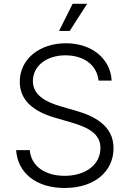

<svg xmlns="http://www.w3.org/2000/svg" viewBox="-20 -962 672 995"><path d="M314.9 12.2C473.1 12.2 568.4 -76.2 568.4 -193.8C568.4 -314 463.9 -362.3 370.1 -389.2L293.9 -411.1C223.6 -431.6 150.4 -466.3 150.4 -541.5C150.4 -619.1 219.7 -675.3 319.3 -675.3C414.6 -675.3 482.4 -625 490.7 -544.4H558.6C553.2 -655.3 458.5 -737.8 321.3 -737.8C186 -737.8 82.5 -656.7 82.5 -538.6C82.5 -446.3 147 -386.7 263.2 -352.5L349.1 -327.6C440.4 -300.8 500.5 -267.6 500.5 -194.8C500.5 -108.4 422.9 -50.8 314.9 -50.8C218.3 -50.8 141.6 -97.2 134.3 -184.1H63.5C71.3 -66.9 166 12.2 314.9 12.2ZM286.1 -801.8H341.3L431.6 -942.4H356.4Z"/></svg>

Font: Raveo Light
Style: Regular
Weight: 300
Designer: Jakub Foglar, Rasmus Andersson (Inter)
Foundry: Jakubfoglar.com
Version: Version 1.100;Glyphs 3.2.3 (3260)